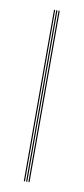

<svg xmlns="http://www.w3.org/2000/svg" viewBox="-74 -631 288 662"><g transform="rotate(10 70.0 -300.0)"><path d="M76 0V-600H80V0ZM60 0V-600H64V0ZM68 0V-600H72V0Z"/></g></svg>

Font: Big Shoulders Inline Display Thin Thin
Style: Regular
Weight: 250
Version: Version 2.002